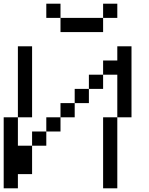

<svg xmlns="http://www.w3.org/2000/svg" viewBox="-20 -1020 809 1040"><path d="M538.5 -1000H615.4V-923.1H538.5ZM307.7 -923.1H538.5V-846.2H307.7ZM230.8 -1000H307.7V-923.1H230.8ZM538.5 0V-153.8V-384.6H615.4V-615.4H538.5V-692.3H615.4V-769.2H692.3V-384.6H615.4V0ZM0 0V-384.6H76.9V-769.2H153.8V-384.6H76.9V-230.8H153.8V-307.7H230.8V-384.6H307.7V-461.5H384.6V-538.5H461.5V-615.4H538.5V-538.5H461.5V-461.5H384.6V-384.6H307.7V-307.7H230.8V-230.8H153.8V-76.9H76.9V0Z"/></svg>

Font: Mintsoda - Lime Green 13x16
Style: Regular
Weight: 400
Designer: Mintsoda-15
Version: Version 1.0